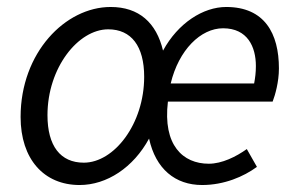

<svg xmlns="http://www.w3.org/2000/svg" viewBox="-20 -518 852 550"><path d="M39 -183C39 -62 106 12 208 12C286 12 362 -38 407 -121C426 -34 482 12 559 12C622 12 678 -12 716 -40L687 -91C656 -69 616 -49 578 -49C504 -49 446 -102 461 -227H761C768 -245 779 -283 779 -322C779 -422 738 -498 628 -498C562 -498 490 -452 447 -373C428 -453 378 -498 297 -498C167 -498 39 -367 39 -183ZM708 -279H469C492 -375 555 -437 619 -437C689 -437 713 -384 713 -329C713 -310 711 -295 708 -279ZM393 -298C393 -163 307 -52 220 -52C153 -52 116 -100 116 -188C116 -324 204 -434 290 -434C356 -434 393 -386 393 -298Z"/></svg>

Font: Cambridge Sans Italic
Style: Regular
Weight: 400
Italic angle: -11°
Version: Version 2.000;PS 002.000;hotconv 1.0.88;makeotf.lib2.5.64775